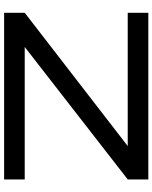

<svg xmlns="http://www.w3.org/2000/svg" viewBox="76 -816 740 932"><g transform="rotate(90 446.0 -350.0)"><path d="M851 -600 208 -100H851V0H42V-100L689 -600H42V-700H851Z"/></g></svg>

Font: Bruno Ace
Style: Regular
Weight: 400
Version: Version 1.100; ttfautohint (v1.8.4.7-5d5b);gftools[0.9.27]